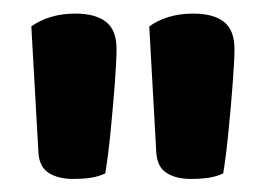

<svg xmlns="http://www.w3.org/2000/svg" viewBox="-20 -703 401 288"><path d="M137.9 -442.9Q128.3 -438.3 116.5 -436.4Q104.7 -434.6 89.5 -434.6Q67.9 -434.6 53.6 -443.3Q39.3 -451.9 37.7 -473.2L27 -663.3Q39 -672.3 55.8 -677.4Q72.5 -682.6 92.8 -682.6Q123.6 -682.6 139.2 -670.1Q154.8 -657.6 154.8 -629.7Q154.8 -612.4 152.2 -577.4Q149.5 -542.5 145.9 -505.7Q142.2 -468.9 137.9 -442.9ZM314.8 -442.9Q305.2 -438.3 293.2 -436.4Q281.2 -434.6 266 -434.6Q244.4 -434.6 230.3 -443.3Q216.2 -451.9 214.5 -473.2L203.9 -663.3Q215.9 -672.3 232.6 -677.4Q249.4 -682.6 269.6 -682.6Q300.5 -682.6 316.1 -670.1Q331.7 -657.6 331.7 -629.4Q331.7 -612 329 -577.3Q326.4 -542.5 322.7 -505.7Q319.1 -468.9 314.8 -442.9Z"/></svg>

Font: Baloo Tamma 2
Style: Regular
Weight: 400
Designer: Divya Kowshik, Shuchita Grover and Ek Type
Foundry: Ek Type
Version: Version 1.700